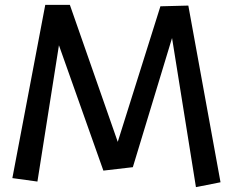

<svg xmlns="http://www.w3.org/2000/svg" viewBox="-20 -728 958 789"><path d="M639.2 -702.1 753.9 -705.1 886.2 21 785.2 41 687 -571.8 525.9 -41 404.8 -26.9 222.2 -542 133.8 18.1 30.8 3.9 166 -708H267.1L463.9 -145Z"/></svg>

Font: Preahvihear
Style: Regular
Weight: 400
Designer: Danh Hong
Version: Version 8.002; ttfautohint (v1.8.3)